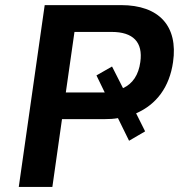

<svg xmlns="http://www.w3.org/2000/svg" viewBox="-20 -739 707 759"><path d="M187 0 225.1 -268.1H394C412.1 -268.1 429.7 -269 446.3 -272L490.2 -182.6L553.7 -219.7L518.1 -291C598.6 -326.2 649.9 -394.5 664.1 -493.7C684.6 -635.3 609.4 -718.8 458.5 -718.8H156.7L54.2 0ZM274.4 -612.8H421.4C505.9 -612.8 545.9 -572.8 534.7 -493.7C527.8 -442.9 504.4 -407.7 466.3 -390.6L422.9 -476.1L361.3 -440.9L394 -373.5C392.1 -373.5 390.6 -373.5 388.7 -373.5H240.2Z"/></svg>

Font: Winston SemiBold
Style: Italic
Weight: 600
Italic angle: -8.13011°
Designer: Vernon Adams, Kim Jin-seong, David Berlow, Cristiano Sobral
Foundry: The Winston Project Authors
Version: Version 3.004